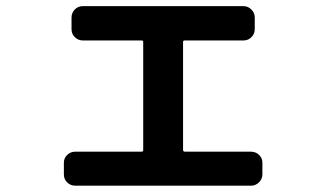

<svg xmlns="http://www.w3.org/2000/svg" viewBox="-20 -586 1040 612"><path d="M219.7 5.9Q205.1 5.9 194.3 -4.4Q183.6 -14.6 183.6 -30.3V-67.4Q183.6 -82 194.3 -92.3Q205.1 -102.5 219.7 -102.5H431.6Q436.5 -102.5 436.5 -108.4V-452.1Q436.5 -457 431.6 -457H244.1Q229.5 -457 218.8 -467.3Q208 -477.5 208 -493.2V-530.3Q208 -544.9 218.3 -555.7Q228.5 -566.4 244.1 -566.4H755.9Q770.5 -566.4 781.2 -555.7Q792 -544.9 792 -530.3V-493.2Q792 -478.5 781.7 -467.8Q771.5 -457 755.9 -457H568.4Q563.5 -457 563.5 -452.1V-108.4Q563.5 -103.5 568.4 -102.5H780.3Q794.9 -102.5 805.7 -92.3Q816.4 -82 816.4 -67.4V-30.3Q816.4 -15.6 805.7 -4.9Q794.9 5.9 780.3 5.9Z"/></svg>

Font: Rounded-L Mgen+ 1mn bold
Style: Bold
Weight: 700
Designer: [Source Han Sans]
Ryoko NISHIZUKA  (kana & ideographs); Paul D. Hunt (Latin, Greek & Cyrillic); Wenlong ZHANG  (bopomofo
Version: Version 1.059.20150602